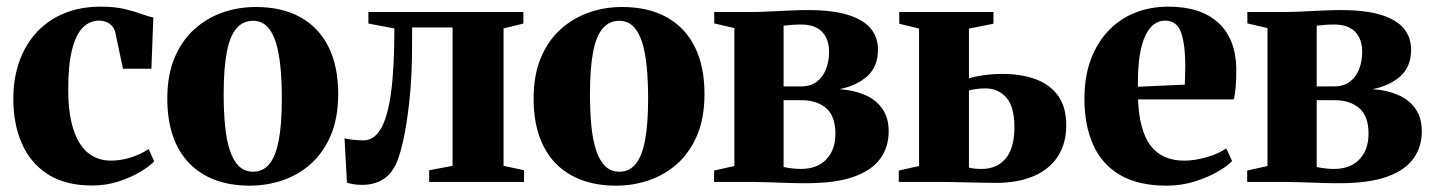

<svg xmlns="http://www.w3.org/2000/svg" viewBox="-20 -560 4415 591"><path d="M263.5 11Q181.5 11 127.8 -23.2Q74 -57.5 47.5 -117.8Q21 -178 21 -255.5Q21 -320 40 -372.2Q59 -424.5 94.2 -462Q129.5 -499.5 179 -519.5Q228.5 -539.5 289 -539.5Q333.5 -539.5 363.8 -532.2Q394 -525 415.2 -517Q436.5 -509 452 -506.5L446 -348.5H358.5L335.5 -457.5Q333 -470 325.8 -478.8Q318.5 -487.5 308 -492Q297.5 -496.5 285 -496.5Q256.5 -496.5 235.2 -475.5Q214 -454.5 202 -408Q190 -361.5 190 -284Q190 -226.5 199.5 -185.2Q209 -144 226.2 -117.5Q243.5 -91 267.8 -78.2Q292 -65.5 320.5 -65.5Q341.5 -65.5 363 -70.2Q384.5 -75 404 -83.2Q423.5 -91.5 437.5 -101.5L454.5 -63.5Q441.5 -49 412.5 -31.5Q383.5 -14 345 -1.5Q306.5 11 263.5 11Z M495 -256.5Q495 -329 517.2 -382Q539.5 -435 578 -469.8Q616.5 -504.5 665.2 -521.5Q714 -538.5 767.5 -538.5Q847.5 -538.5 904.2 -507.2Q961 -476 991 -416.2Q1021 -356.5 1021 -270.5Q1021 -197.5 998.5 -144.2Q976 -91 937.8 -56.5Q899.5 -22 850.5 -5.2Q801.5 11.5 748.5 11.5Q689.5 11.5 642.5 -6Q595.5 -23.5 562.5 -57.5Q529.5 -91.5 512.2 -141.5Q495 -191.5 495 -256.5ZM759.5 -31.5Q789.5 -31.5 809 -55Q828.5 -78.5 838 -128.2Q847.5 -178 847.5 -255.5Q847.5 -309.5 843.2 -353.8Q839 -398 829 -429.8Q819 -461.5 801.8 -478.8Q784.5 -496 759 -496Q728 -496 707.8 -472.5Q687.5 -449 678 -399.2Q668.5 -349.5 668.5 -270.5Q668.5 -217 672.8 -173Q677 -129 687.5 -97.2Q698 -65.5 715.5 -48.5Q733 -31.5 759.5 -31.5Z M1095.5 9Q1079 9 1067.8 7Q1056.5 5 1048 2.5L1040.5 -134Q1050.5 -131.5 1067 -129.8Q1083.5 -128 1099 -128Q1131.5 -128 1152.5 -164Q1173.5 -200 1183.8 -276Q1194 -352 1194 -472.5L1114 -487.5V-523H1591V-487.5L1530 -472.5V-49.5L1593 -36V0H1301V-36L1373 -49.5V-475.5H1248.5V-428Q1248.5 -328 1240.5 -252.8Q1232.5 -177.5 1221.2 -127.8Q1210 -78 1199 -55Q1182.5 -21 1156 -6Q1129.5 9 1095.5 9Z M1622.5 -256.5Q1622.5 -329 1644.8 -382Q1667 -435 1705.5 -469.8Q1744 -504.5 1792.8 -521.5Q1841.5 -538.5 1895 -538.5Q1975 -538.5 2031.8 -507.2Q2088.5 -476 2118.5 -416.2Q2148.5 -356.5 2148.5 -270.5Q2148.5 -197.5 2126 -144.2Q2103.5 -91 2065.2 -56.5Q2027 -22 1978 -5.2Q1929 11.5 1876 11.5Q1817 11.5 1770 -6Q1723 -23.5 1690 -57.5Q1657 -91.5 1639.8 -141.5Q1622.5 -191.5 1622.5 -256.5ZM1887 -31.5Q1917 -31.5 1936.5 -55Q1956 -78.5 1965.5 -128.2Q1975 -178 1975 -255.5Q1975 -309.5 1970.8 -353.8Q1966.5 -398 1956.5 -429.8Q1946.5 -461.5 1929.2 -478.8Q1912 -496 1886.5 -496Q1855.5 -496 1835.2 -472.5Q1815 -449 1805.5 -399.2Q1796 -349.5 1796 -270.5Q1796 -217 1800.2 -173Q1804.5 -129 1815 -97.2Q1825.5 -65.5 1843 -48.5Q1860.5 -31.5 1887 -31.5Z M2459.5 4Q2432.5 4 2402.8 3Q2373 2 2344.5 1Q2316 0 2293.5 0H2178V-35L2240.5 -49V-473.5L2178.5 -488V-523H2294Q2316 -523 2346 -524.5Q2376 -526 2408 -527.5Q2440 -529 2466.5 -529Q2542 -529 2589.8 -514.2Q2637.5 -499.5 2660 -472.5Q2682.5 -445.5 2682.5 -407Q2682.5 -355.5 2650.2 -326Q2618 -296.5 2564 -285.5Q2608 -282.5 2642 -268Q2676 -253.5 2695.8 -225.5Q2715.5 -197.5 2715.5 -155.5Q2715.5 -108.5 2690.2 -72.5Q2665 -36.5 2609 -16.2Q2553 4 2459.5 4ZM2445 -40Q2495.5 -40 2523.5 -69.5Q2551.5 -99 2551.5 -148Q2551.5 -203 2522.8 -227.2Q2494 -251.5 2449 -251.5H2392V-46Q2398 -44.5 2406.2 -43.2Q2414.5 -42 2424.5 -41Q2434.5 -40 2445 -40ZM2392 -294H2445.5Q2475.5 -294 2494.5 -308.8Q2513.5 -323.5 2522.8 -347.8Q2532 -372 2532 -401Q2532 -427 2522.2 -445.8Q2512.5 -464.5 2493.8 -474.5Q2475 -484.5 2447 -484.5Q2431.5 -484.5 2417.5 -483.5Q2403.5 -482.5 2392 -481Z M2746.5 0V-35L2809 -49V-472L2748 -487V-523H3038V-487L2962.5 -472V-319Q2974.5 -322.5 2989.8 -325.5Q3005 -328.5 3024 -330.5Q3043 -332.5 3065.5 -332.5Q3123.5 -332.5 3167.8 -316.2Q3212 -300 3237 -265.2Q3262 -230.5 3262 -174.5Q3262 -118 3236 -78.2Q3210 -38.5 3161.5 -17.8Q3113 3 3045 3Q3034.5 3 3012.5 2.5Q2990.5 2 2964.8 1.5Q2939 1 2915.8 0.5Q2892.5 0 2878.5 0ZM3001.5 -40Q3048.5 -40 3075.5 -72Q3102.5 -104 3102.5 -168.5Q3102.5 -231.5 3077.5 -259.8Q3052.5 -288 3012.5 -288Q2999 -288 2985 -286Q2971 -284 2962.5 -281.5V-44.5Q2969 -42 2979.8 -41Q2990.5 -40 3001.5 -40Z M3571.5 11.5Q3483 11.5 3427 -21.8Q3371 -55 3344.5 -115.2Q3318 -175.5 3318 -256Q3318 -322.5 3337 -374.8Q3356 -427 3390.5 -464Q3425 -501 3472.5 -520.2Q3520 -539.5 3577 -539.5Q3676 -539.5 3730 -490Q3784 -440.5 3785.5 -348.5Q3785.5 -315 3783.5 -291.5Q3781.5 -268 3777.5 -254H3483Q3485 -205 3494.8 -169.5Q3504.5 -134 3522.2 -111Q3540 -88 3565.8 -76.8Q3591.5 -65.5 3625 -65.5Q3658 -65.5 3695.5 -76.5Q3733 -87.5 3754.5 -103.5L3772.5 -64.5Q3758 -48.5 3727.2 -31Q3696.5 -13.5 3656 -1Q3615.5 11.5 3571.5 11.5ZM3482.5 -293 3627 -299.5Q3627.5 -314 3627.8 -327Q3628 -340 3628.5 -354.5Q3628.5 -423 3615.5 -459.8Q3602.5 -496.5 3566 -496.5Q3548.5 -496.5 3533.2 -486Q3518 -475.5 3506.2 -451.8Q3494.5 -428 3488.2 -389Q3482 -350 3482.5 -293Z M4100.5 4Q4073.5 4 4043.8 3Q4014 2 3985.5 1Q3957 0 3934.5 0H3819V-35L3881.5 -49V-473.5L3819.5 -488V-523H3935Q3957 -523 3987 -524.5Q4017 -526 4049 -527.5Q4081 -529 4107.5 -529Q4183 -529 4230.8 -514.2Q4278.5 -499.5 4301 -472.5Q4323.5 -445.5 4323.5 -407Q4323.5 -355.5 4291.2 -326Q4259 -296.5 4205 -285.5Q4249 -282.5 4283 -268Q4317 -253.5 4336.8 -225.5Q4356.5 -197.5 4356.5 -155.5Q4356.5 -108.5 4331.2 -72.5Q4306 -36.5 4250 -16.2Q4194 4 4100.5 4ZM4086 -40Q4136.5 -40 4164.5 -69.5Q4192.5 -99 4192.5 -148Q4192.5 -203 4163.8 -227.2Q4135 -251.5 4090 -251.5H4033V-46Q4039 -44.5 4047.2 -43.2Q4055.5 -42 4065.5 -41Q4075.5 -40 4086 -40ZM4033 -294H4086.5Q4116.5 -294 4135.5 -308.8Q4154.5 -323.5 4163.8 -347.8Q4173 -372 4173 -401Q4173 -427 4163.2 -445.8Q4153.5 -464.5 4134.8 -474.5Q4116 -484.5 4088 -484.5Q4072.5 -484.5 4058.5 -483.5Q4044.5 -482.5 4033 -481Z"/></svg>

Font: Merriweather 96pt ExtraBold
Style: Regular
Weight: 800
Version: Version 2.100